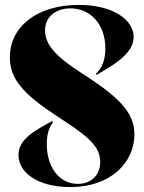

<svg xmlns="http://www.w3.org/2000/svg" viewBox="-20 -747 586 780"><path d="M266 13C430 13 526 -87 526 -201C526 -281 477 -341 342 -430L289 -465C190 -531 163 -577 163 -624C163 -678 206 -713 266 -713C348 -713 408 -648 408 -550C408 -487 383 -459 369 -447L373 -443C433 -479 523 -526 523 -597C523 -663 445 -727 300 -727C128 -727 20 -637 20 -514C20 -427 73 -366 210 -276L251 -249C347 -186 387 -146 387 -89C387 -36 351 0 296 0C219 0 170 -70 170 -162C170 -215 187 -240 196 -252L192 -255C124 -218 55 -183 55 -117C55 -49 129 13 266 13Z"/></svg>

Font: Nyght Serif Dark
Style: Regular
Weight: 800
Designer: Maksym Kobuzan
Version: Version 0.410;Glyphs 3.1.2 (3151)